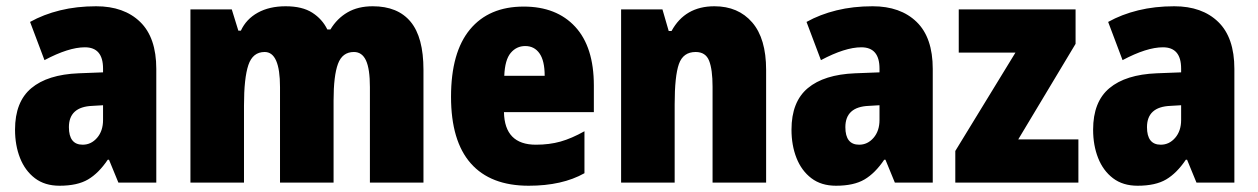

<svg xmlns="http://www.w3.org/2000/svg" viewBox="-20 -583 4015 613"><path d="M287 -563Q376 -563 427.5 -513Q479 -463 479 -363V0H358L328 -73H324Q295 -30 261 -10Q227 10 170 10Q123 10 91.5 -14Q60 -38 44 -78.5Q28 -119 28 -169Q28 -258 80 -301.5Q132 -345 231 -349L309 -352V-364Q309 -432 251 -432Q199 -432 122 -391L76 -513Q119 -537 172 -550Q225 -563 287 -563ZM275 -245Q200 -242 200 -177Q200 -121 244 -121Q271 -121 290 -143Q309 -165 309 -200V-247Z M1170 -563Q1250 -563 1291 -513.5Q1332 -464 1332 -360V0H1161V-305Q1161 -363 1148.5 -390Q1136 -417 1110 -417Q1073 -417 1059 -379Q1045 -341 1045 -262V0H874V-305Q874 -417 825 -417Q787 -417 773 -375.5Q759 -334 759 -246V0H588V-553H720L741 -485H749Q766 -522 803 -542.5Q840 -563 892 -563Q945 -563 977 -542.5Q1009 -522 1025 -489H1035Q1056 -524 1089.5 -543.5Q1123 -563 1170 -563Z M1652 -562Q1757 -562 1816.5 -497.5Q1876 -433 1876 -310V-225H1589Q1591 -121 1691 -121Q1734 -121 1769.5 -131Q1805 -141 1846 -164V-30Q1775 10 1668 10Q1546 10 1483 -61.5Q1420 -133 1420 -274Q1420 -416 1480.5 -489Q1541 -562 1652 -562ZM1657 -436Q1629 -436 1610.5 -414Q1592 -392 1590 -341H1719Q1719 -389 1702.5 -412.5Q1686 -436 1657 -436Z M2261 -563Q2337 -563 2381.5 -511.5Q2426 -460 2426 -360V0H2255V-306Q2255 -361 2244 -389Q2233 -417 2201 -417Q2161 -417 2147.5 -378.5Q2134 -340 2134 -250V0H1963V-553H2095L2115 -484H2124Q2167 -563 2261 -563Z M2766 -563Q2855 -563 2906.5 -513Q2958 -463 2958 -363V0H2837L2807 -73H2803Q2774 -30 2740 -10Q2706 10 2649 10Q2602 10 2570.5 -14Q2539 -38 2523 -78.5Q2507 -119 2507 -169Q2507 -258 2559 -301.5Q2611 -345 2710 -349L2788 -352V-364Q2788 -432 2730 -432Q2678 -432 2601 -391L2555 -513Q2598 -537 2651 -550Q2704 -563 2766 -563ZM2754 -245Q2679 -242 2679 -177Q2679 -121 2723 -121Q2750 -121 2769 -143Q2788 -165 2788 -200V-247Z M3423 0H3030V-101L3222 -415H3041V-553H3414V-443L3231 -138H3423Z M3729 -563Q3818 -563 3869.5 -513Q3921 -463 3921 -363V0H3800L3770 -73H3766Q3737 -30 3703 -10Q3669 10 3612 10Q3565 10 3533.5 -14Q3502 -38 3486 -78.5Q3470 -119 3470 -169Q3470 -258 3522 -301.5Q3574 -345 3673 -349L3751 -352V-364Q3751 -432 3693 -432Q3641 -432 3564 -391L3518 -513Q3561 -537 3614 -550Q3667 -563 3729 -563ZM3717 -245Q3642 -242 3642 -177Q3642 -121 3686 -121Q3713 -121 3732 -143Q3751 -165 3751 -200V-247Z"/></svg>

Font: Noto Sans Kannada Condensed Black
Style: Regular
Weight: 900
Width: 3
Designer: Jelle Bosma - Monotype Design Team
Foundry: Monotype Imaging Inc.
Version: Version 2.005; ttfautohint (v1.8.4.7-5d5b)